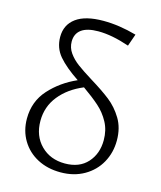

<svg xmlns="http://www.w3.org/2000/svg" viewBox="-108 -790 730 873"><g transform="rotate(15 256.5 -353.0)"><path d="M285 -440Q344 -404 381 -375Q418 -346 444 -303Q470 -260 470 -201Q470 -144 444 -97Q418 -50 370 -22.5Q322 5 259 5Q198 5 150.5 -20Q103 -45 76 -90Q49 -135 49 -192Q49 -273 100.5 -330Q152 -387 227 -420Q164 -462 131.5 -500Q99 -538 99 -590Q99 -647 142.5 -679Q186 -711 271 -711Q345 -711 427 -688L407 -631Q325 -659 261 -659Q208 -659 181.5 -639.5Q155 -620 155 -583Q155 -554 172 -530Q189 -506 214.5 -487Q240 -468 285 -440ZM412 -187Q412 -234 392 -271Q372 -308 341 -335.5Q310 -363 263 -396Q193 -367 152 -316Q111 -265 111 -198Q111 -127 155 -83Q199 -39 268 -39Q336 -39 374 -81Q412 -123 412 -187Z"/></g></svg>

Font: Ysabeau Semilight
Style: Regular
Weight: 300
Designer: Christian Thalmann (Catharsis Fonts)
Version: Version 0.003